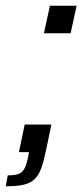

<svg xmlns="http://www.w3.org/2000/svg" viewBox="-50 -530 288 669"><path d="M124 -510 103 -414H196L217 -510ZM-23 81 -30 119C73 119 89 95 111 -9L129 -96H36L16 0H51L48 17C37 68 27 81 -23 81Z"/></svg>

Font: Saira UNSAM
Style: Italic
Weight: 400
Italic angle: -12°
Designer: Hector Gatti with collaboration of the Omnibus-Type team
Foundry: Omnibus-Type
Version: Version 0.072;PS 000.072;hotconv 1.0.88;makeotf.lib2.5.64775